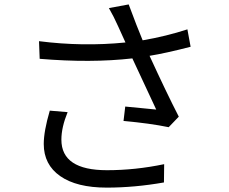

<svg xmlns="http://www.w3.org/2000/svg" viewBox="-20 -814 1040 872"><path d="M206.1 -311.5 287.1 -304.7Q258.8 -235.4 258.8 -179.7Q258.8 -41 465.8 -41Q594.7 -41 725.6 -68.4L724.6 14.6Q590.8 38.1 464.8 38.1Q328.1 38.1 253.4 -14.2Q178.7 -66.4 178.7 -160.2Q178.7 -217.8 206.1 -311.5ZM831.1 -680.7 845.7 -601.6Q732.4 -572.3 659.2 -560.5Q736.3 -392.6 792 -284.2L746.1 -236.3Q661.1 -253.9 541 -264.6L548.8 -330.1Q570.3 -328.1 624 -322.8Q677.7 -317.4 689.5 -316.4Q585.9 -539.1 581.1 -548.8Q393.6 -527.3 160.2 -546.9L157.2 -627Q356.4 -601.6 549.8 -621.1L516.6 -694.3Q497.1 -738.3 474.6 -777.3L564.5 -793.9Q602.5 -691.4 627.9 -630.9Q735.4 -649.4 831.1 -680.7Z"/></svg>

Font: Gen Shin Gothic Regular
Style: Regular
Weight: 400
Designer: [Source Han Sans]
Ryoko NISHIZUKA  (kana & ideographs); Paul D. Hunt (Latin, Greek & Cyrillic); Wenlong ZHANG  (bopomofo
Version: Version 1.002.20150607